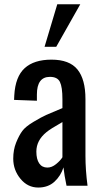

<svg xmlns="http://www.w3.org/2000/svg" viewBox="-20 -863 466 892"><path d="M41.5 -126Q41.5 -167 54.9 -200.4Q68.4 -233.9 83.5 -254.4Q98.6 -274.9 136 -297.1Q173.3 -319.3 193.8 -328.6Q214.4 -337.9 265.6 -358.9Q268.6 -360.4 270 -360.8V-402.3Q270 -458.5 258.5 -482.2Q247.1 -505.9 211.9 -505.9Q151.4 -505.9 151.4 -423.8V-395L45.4 -398.9Q45.4 -407.7 46.4 -420.4Q51.3 -506.8 94.7 -546.4Q138.2 -585.9 219.2 -585.9Q302.7 -585.9 339.8 -540.3Q377 -494.6 377 -402.8V-138.7Q377 -73.2 386.7 0H289.1Q278.8 -48.3 274.9 -85.4Q262.7 -46.4 233.2 -19Q203.6 8.3 157.7 8.3Q108.4 8.3 75 -32.5Q41.5 -73.2 41.5 -126ZM148.9 -158.7Q148.9 -123.5 162.1 -104Q175.3 -84.5 200.2 -84.5Q220.7 -84.5 240.5 -100.6Q260.3 -116.7 270 -132.3V-295.9Q213.9 -264.2 195.8 -249Q148.9 -210.9 148.9 -158.7ZM187 -645.5 246.1 -843.3H353L241.2 -645.5Z"/></svg>

Font: Oswald Regular
Style: Regular
Weight: 400
Designer: Vernon Adams
Foundry: Vernon Adams
Version: 3.0; ttfautohint (v0.95) -l 8 -r 50 -G 200 -x 0 -w "G" -W -c